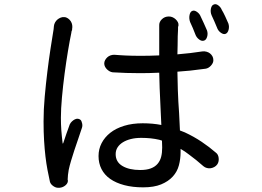

<svg xmlns="http://www.w3.org/2000/svg" viewBox="-20 -840 1240 908"><path d="M473 -540Q473 -548 477 -555.5Q481 -563 487.5 -569Q494 -575 502.5 -578Q511 -581 520 -581Q535 -580 548 -579Q561 -578 574.5 -577.5Q588 -577 604.5 -576.5Q621 -576 643 -576Q688 -576 733 -578V-719Q732 -736 745.5 -749Q759 -762 778 -762H779Q788 -762 796 -758.5Q804 -755 810.5 -749Q817 -743 821 -735.5Q825 -728 824 -720Q824 -717 823.5 -716.5Q823 -716 822.5 -715Q822 -714 822 -711V-701Q821 -687 820.5 -668Q820 -649 820 -626Q819 -605 819 -583Q881 -588 938 -597Q947 -598 956.5 -595.5Q966 -593 973 -587.5Q980 -582 984.5 -574Q989 -566 989 -556V-555Q989 -542 977.5 -529.5Q966 -517 952 -515Q916 -510 879 -506Q850 -503 819 -501L821 -415Q823 -357 827 -305Q829 -262 831 -223Q843 -219 854 -214Q897 -194 933.5 -169.5Q970 -145 1001 -118Q1012 -110 1014 -93.5Q1016 -77 1009 -65L1007 -62Q1002 -55 994 -50.5Q986 -46 977 -44.5Q968 -43 958.5 -45.5Q949 -48 942 -54Q907 -85 874 -109Q855 -124 834 -136V-121Q834 -88 826 -58Q818 -28 797 -5Q776 18 742 32Q708 46 657 46Q607 46 567.5 35.5Q528 25 501 6Q474 -13 460 -40.5Q446 -68 446 -102Q446 -135 460.5 -163Q475 -191 501.5 -212Q528 -233 567 -245Q606 -257 655 -257Q702 -257 743 -249Q742 -279 740 -313Q737 -367 735 -424Q734 -461 733 -496H727Q686 -494 642 -494Q609 -494 577.5 -495Q546 -496 513 -498Q505 -499 498 -503Q491 -507 485.5 -512.5Q480 -518 476.5 -525Q473 -532 473 -540ZM284 -759Q293 -759 301.5 -753Q310 -747 315 -739Q320 -731 321.5 -721.5Q323 -712 321 -702V-698L320 -696Q319 -695 318.5 -692.5Q318 -690 317 -683Q310 -650 301.5 -599Q293 -548 285.5 -491.5Q278 -435 273 -379.5Q268 -324 268 -283Q268 -252 270 -224.5Q272 -197 276 -164Q276 -161 277 -161Q278 -161 279 -163Q285 -183 294 -207.5Q303 -232 310 -252Q314 -260 320.5 -266Q327 -272 334 -275.5Q341 -279 348 -278.5Q355 -278 361 -273Q366 -268 368.5 -256Q371 -244 367 -234Q359 -209 349.5 -182Q340 -155 331.5 -129Q323 -103 316 -79.5Q309 -56 305 -37Q303 -26 301.5 -13Q300 0 300 9Q300 10 300.5 11Q301 12 301 13Q302 26 289.5 36.5Q277 47 261 48H257Q245 49 232 40Q219 31 216 19Q210 -8 204.5 -37Q199 -66 195 -100Q191 -134 188.5 -174.5Q186 -215 186 -266Q186 -322 191.5 -383Q197 -444 204 -501Q211 -558 218.5 -607Q226 -656 231 -686Q233 -694 233.5 -701.5Q234 -709 235 -717Q236 -726 240.5 -734Q245 -742 251.5 -747.5Q258 -753 266.5 -756.5Q275 -760 284 -759ZM746 -175Q740 -177 733 -179Q695 -188 648 -188Q621 -188 599 -182.5Q577 -177 561 -167Q545 -157 536 -143Q527 -129 527 -111Q527 -74 559 -55Q591 -36 643 -36Q673 -36 693 -43.5Q713 -51 725 -65Q737 -79 742 -98Q747 -117 747 -142Q747 -156 746 -175ZM891 -789Q900 -792 912 -783.5Q924 -775 929 -762Q936 -748 944 -730Q952 -712 959 -696Q964 -681 959.5 -666Q955 -651 945 -648Q934 -644 921.5 -653.5Q909 -663 904 -677Q899 -691 892 -707Q885 -723 879 -736Q873 -753 876.5 -769.5Q880 -786 891 -789ZM992 -819Q1001 -823 1012.5 -814.5Q1024 -806 1029 -793Q1037 -780 1045 -762.5Q1053 -745 1060 -729Q1065 -714 1061 -699Q1057 -684 1047 -680Q1037 -676 1024 -685.5Q1011 -695 1006 -710Q1000 -724 993.5 -739.5Q987 -755 981 -767Q974 -783 977.5 -799.5Q981 -816 992 -819Z"/></svg>

Font: Maple Mono NF CN
Style: Regular
Weight: 400
Monospace: yes
Designer: subframe7536
Version: Version 7.000